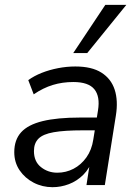

<svg xmlns="http://www.w3.org/2000/svg" viewBox="-20 -773 570 802"><path d="M199.4 8.9Q157 8.9 120.5 -10Q84.1 -28.9 61.8 -61.8Q39.6 -94.8 39.6 -137.3Q39.6 -188.8 68.3 -220.5Q97.1 -252.2 158.1 -267.1Q219.1 -282 314.6 -282H395.1L386.8 -228.6H325.9Q248.9 -228.6 204.3 -220.7Q159.8 -212.9 140.8 -193.9Q121.8 -174.9 121.8 -142.1Q121.8 -98.1 151.2 -74.9Q180.5 -51.6 219.3 -51.6Q255.5 -51.6 287.1 -68Q318.7 -84.4 340.9 -115.5Q363.1 -146.6 369.7 -190.1L389.3 -311.7Q398.8 -369.8 374.2 -400.1Q349.6 -430.4 286.2 -430.4Q241.1 -430.4 200.7 -418.2Q160.2 -405.9 120.8 -378.9L98.1 -438.3Q122.1 -455.8 154.2 -468.6Q186.3 -481.3 222.6 -488.3Q258.9 -495.3 294.8 -495.3Q363.2 -495.3 403.6 -469.7Q444.1 -444.2 459.1 -398.2Q474 -352.1 464 -290.3L417.9 0H341.2L358.3 -110.4H368.3Q354.8 -69.8 328.2 -43.2Q301.7 -16.7 268 -3.9Q234.4 8.9 199.4 8.9ZM285.9 -551.3 420 -752.8H507.8L344.4 -551.3Z"/></svg>

Font: Nunito Sans 12pt ExtraLight
Style: Italic
Weight: 200
Italic angle: -9°
Designer: Vernon Adams
Foundry: Vernon Adams
Version: Version 3.101;gftools[0.9.27]